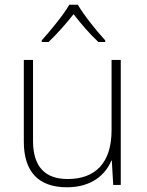

<svg xmlns="http://www.w3.org/2000/svg" viewBox="-20 -784 622 814"><path d="M310 -764H274C250 -722 194 -654 157 -613V-606H186C222 -640 262 -686 292 -724C321 -686 360 -640 397 -606H426V-613C389 -653 334 -722 310 -764ZM492 -530H453V-232C453 -92 383 -25 267 -25C172 -25 120 -76 120 -187V-530H81V-183C81 -55 144 10 264 10C368 10 427 -43 452 -103H454L460 0H492Z"/></svg>

Font: Noto Sans Malayalam ExtraLight
Style: Regular
Weight: 200
Designer: Jelle Bosma - Monotype Design Team
Foundry: Monotype Imaging Inc.
Version: Version 2.104